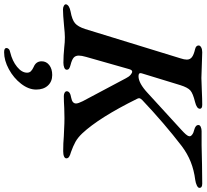

<svg xmlns="http://www.w3.org/2000/svg" viewBox="-88 -640 979 910"><g transform="rotate(90 401.0 -184.5)"><path d="M-34 -9Q-30 -24 0 -30Q39 -37 55.5 -51Q72 -65 83 -99L222 -551Q228 -569 228 -581Q228 -596 216.5 -605Q205 -614 179 -620Q161 -624 161 -637Q161 -644 170 -649Q179 -654 193 -654Q213 -654 255 -652Q295 -650 315 -650Q333 -650 373 -652Q417 -654 442 -654Q461 -654 461 -643Q461 -628 429 -620Q388 -610 374 -597.5Q360 -585 349 -550L293 -367Q292 -365 292 -361Q292 -352 307 -352Q340 -352 387 -396L563 -557Q574 -567 582 -576Q590 -585 591 -592Q593 -599 584 -606Q575 -613 561 -616Q538 -622 538 -636Q538 -643 547 -647Q556 -651 567 -651H634Q664 -651 726 -653L816 -654Q836 -654 836 -641Q836 -634 824.5 -628.5Q813 -623 799 -621Q752 -615 713 -599.5Q674 -584 638 -557Q530 -474 420 -370Q411 -361 411 -355Q411 -350 414 -345Q503 -165 578 -85Q598 -64 618 -53Q638 -42 666 -32Q681 -28 688.5 -23Q696 -18 696 -10Q696 -3 687 1Q678 5 662 5Q624 5 591 2Q580 2 555.5 0.5Q531 -1 505 -1L458 0Q426 2 401 2Q391 2 384.5 -2Q378 -6 378 -12Q378 -28 409 -33Q436 -38 436 -56Q436 -66 425 -88L316 -293Q309 -307 300 -314.5Q291 -322 285 -322Q277 -322 273 -307L215 -103Q209 -82 209 -69Q209 -53 219 -44.5Q229 -36 253 -30Q265 -27 270.5 -23Q276 -19 276 -12Q276 -4 266 0Q256 4 243 4Q210 4 170 0Q146 -3 122 -3Q105 -3 67 1Q14 6 -10 6Q-20 6 -27.5 1.5Q-35 -3 -34 -9ZM173 274Q173 268 178 263Q183 258 194 256Q235 246 262.5 223.5Q290 201 290 176Q290 165 283 158Q276 151 263 145Q236 134 236 107Q236 85 254 71Q272 57 301 57Q332 57 351 77.5Q370 98 370 133Q370 169 342.5 204.5Q315 240 273.5 262.5Q232 285 193 285Q173 285 173 274Z"/></g></svg>

Font: EB Garamond SemiBold
Style: Italic
Weight: 600
Italic angle: -17.2°
Designer: Georg Duffner and Octavio Pardo
Foundry: Georg Duffner
Version: Version 1.000